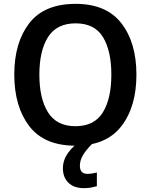

<svg xmlns="http://www.w3.org/2000/svg" viewBox="-20 -745 782 995"><path d="M687 -358Q687 -524 609 -624.5Q531 -725 372 -725Q209 -725 131.5 -624.5Q54 -524 54 -359Q54 -193 131.5 -91.5Q209 10 371 10Q531 10 609 -91Q687 -192 687 -358ZM184 -358Q184 -482 229 -553Q274 -624 372 -624Q470 -624 513.5 -553Q557 -482 557 -358Q557 -234 513 -162.5Q469 -91 371 -91Q274 -91 229 -162.5Q184 -234 184 -358ZM394 114Q394 86 410 59Q426 32 458 0L402 -16Q362 7 334 45.5Q306 84 306 127Q306 174 334.5 202Q363 230 415 230Q437 230 452.5 227Q468 224 482 220V149Q474 151 460.5 153.5Q447 156 433 156Q394 156 394 114Z"/></svg>

Font: Noto Sans Display Medium
Style: Regular
Weight: 500
Designer: Monotype Design Team
Foundry: Monotype Imaging Inc.
Version: Version 1.900